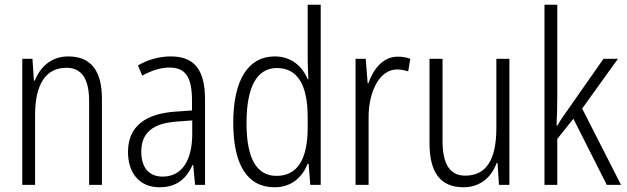

<svg xmlns="http://www.w3.org/2000/svg" viewBox="-20 -873 2644 810"><path d="M268 -635C195 -635 149 -589 127 -533H123L117 -625H74V-93H128V-387C128 -522 176 -587 260 -587C323 -587 356 -543 356 -446V-93H410V-456C410 -579 360 -635 268 -635Z M700 -635C651 -635 603 -621 562 -597L580 -554C622 -577 660 -588 695 -588C761 -588 790 -550 790 -448V-407L719 -402C591 -393 520 -338 520 -232C520 -148 564 -83 653 -83C729 -83 768 -123 793 -178H795L803 -93H845V-452C845 -578 801 -635 700 -635ZM725 -360 791 -365V-309C791 -198 749 -128 666 -128C610 -128 576 -164 576 -233C576 -312 624 -353 725 -360Z M1138 -83C1213 -83 1256 -128 1278 -182H1282L1289 -93H1333V-853H1278V-620C1278 -596 1280 -568 1281 -539H1278C1256 -592 1210 -635 1139 -635C1028 -635 964 -537 964 -355C964 -177 1024 -83 1138 -83ZM1147 -131C1059 -131 1020 -210 1020 -354C1020 -505 1063 -586 1148 -586C1237 -586 1278 -512 1278 -379V-333C1278 -204 1236 -131 1147 -131Z M1658 -634C1594 -634 1555 -580 1534 -522H1531L1523 -625H1480V-93H1535V-375C1534 -484 1580 -580 1655 -580C1672 -580 1689 -576 1702 -572L1711 -625C1695 -631 1676 -634 1658 -634Z M2129 -625H2074V-333C2074 -197 2030 -132 1943 -132C1880 -132 1847 -177 1847 -279V-625H1792V-269C1792 -148 1836 -83 1935 -83C2009 -83 2054 -128 2075 -185H2079L2085 -93H2129Z M2331 -466V-853H2277V-93H2331V-287L2399 -372L2540 -93H2600L2436 -415L2587 -625H2526L2372 -405C2357 -385 2344 -365 2331 -343H2328C2330 -384 2331 -423 2331 -466Z"/></svg>

Font: Noto Sans Kannada UI Condensed Light
Style: Regular
Weight: 300
Width: 3
Designer: Jelle Bosma - Monotype Design Team
Foundry: Monotype Imaging Inc.
Version: Version 2.005